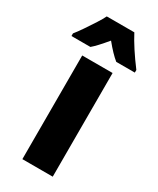

<svg xmlns="http://www.w3.org/2000/svg" viewBox="-233 -827 730 887"><g transform="rotate(30 132.0 -383.0)"><path d="M213 0H51V-553H213ZM206 -766Q240 -701 301 -620V-606H202Q172 -630 132 -679Q88 -626 64 -606H-37V-620Q-23 -637 -4 -665Q15 -693 33 -721Q51 -749 59 -766Z"/></g></svg>

Font: Noto Sans Sinhala UI ExtraCondensed Black
Style: Regular
Weight: 900
Width: 2
Designer: Jelle Bosma - Monotype Design Team
Foundry: Monotype Imaging Inc.
Version: Version 2.006; ttfautohint (v1.8.4.7-5d5b)